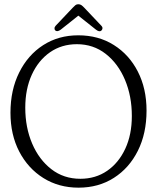

<svg xmlns="http://www.w3.org/2000/svg" viewBox="-20 -876 745 908"><path d="M350 -709Q445.5 -709 518.2 -663.2Q591 -617.5 632 -537.2Q673 -457 673 -353Q673 -245 632 -163Q591 -81 518.5 -34.8Q446 11.5 351.5 11.5Q258 11.5 185.2 -34Q112.5 -79.5 71 -159.2Q29.5 -239 29.5 -343Q29.5 -450.5 70.8 -533.2Q112 -616 184.2 -662.5Q256.5 -709 350 -709ZM603.5 -327.5Q603.5 -421.5 571 -498.5Q538.5 -575.5 480 -621.2Q421.5 -667 343.5 -667Q271.5 -667 216.5 -628.8Q161.5 -590.5 130.5 -522.8Q99.5 -455 99.5 -366.5Q99.5 -273.5 132 -197.2Q164.5 -121 223 -75.8Q281.5 -30.5 360 -30.5Q432 -30.5 486.8 -68.2Q541.5 -106 572.5 -172.8Q603.5 -239.5 603.5 -327.5ZM459.5 -731.5Q450 -723 433.5 -736L350.5 -802L267.5 -736Q251 -724 242 -731.5Q238 -734.5 237.8 -741.2Q237.5 -748 243 -754L323.5 -839Q330.5 -846.5 336.2 -851.2Q342 -856 350 -856Q359 -856 365.2 -851.5Q371.5 -847 379 -839L459.5 -754Q465.5 -747.5 464.5 -741.2Q463.5 -735 459.5 -731.5Z"/></svg>

Font: Fraunces 144pt SuperSoft Light
Style: Regular
Weight: 300
Version: Version 1.000;[0bf87f6ff]